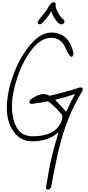

<svg xmlns="http://www.w3.org/2000/svg" viewBox="-20 -1248 785 1716"><path d="M391 427Q422 236 444.5 144.5Q467 53 504 -67Q413 15 266 15Q194 15 143.5 -27Q93 -69 67 -136Q41 -203 41 -279Q41 -423 100.5 -583Q160 -743 252.5 -850Q345 -957 437 -957Q520 -957 570.5 -907.5Q621 -858 636 -770Q632 -740 620 -740Q610 -740 595.5 -762Q581 -784 567 -816Q528 -910 437 -910Q347 -910 266 -807.5Q185 -705 136 -559.5Q87 -414 87 -300Q87 -181 131 -105.5Q175 -30 273 -30Q446 -30 509 -126Q525 -150 531 -171Q537 -192 537 -215Q532 -229 489 -273Q446 -317 409 -343Q345 -330 263 -319Q243 -321 243 -337Q243 -350 255 -360Q320 -407 368 -407Q397 -407 424 -392Q546 -419 696 -467Q720 -467 720 -450Q720 -444 716 -435Q587 -222 522 24Q501 102 489 159.5Q477 217 458 312L437 420Q436 431 426.5 439.5Q417 448 409 448Q393 448 391 427ZM650 -407Q560 -377 472 -356Q495 -334 525 -301Q555 -268 571 -249Q587 -284 613.5 -337Q640 -390 650 -407ZM437 -1147Q434 -1143 430 -1135Q417 -1107 353 -1037Q344 -1031 336 -1031Q318 -1031 318 -1047Q318 -1064 354 -1103Q392 -1147 400 -1164Q417 -1194 430.5 -1211Q444 -1228 460 -1228Q478 -1228 478 -1209L477 -1197Q477 -1173 501 -1131Q525 -1089 552 -1070Q556 -1063 556 -1055Q556 -1045 547.5 -1037.5Q539 -1030 528 -1030Q508 -1030 480 -1067Q452 -1104 437 -1147Z"/></svg>

Font: Bad Script
Style: Regular
Weight: 400
Italic angle: -10°
Designer: Roman Shchyukin (Gaslight Type Foundry), Cyreal (Charset Expansion)
Foundry: Gaslight
Version: Version 2.000